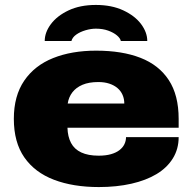

<svg xmlns="http://www.w3.org/2000/svg" viewBox="-20 -745 779 777"><path d="M380 12Q276 12 198.5 -17.5Q121 -47 78.5 -108Q36 -169 36 -264Q36 -357 78 -418.5Q120 -480 195 -510Q270 -540 369 -540Q474 -540 548.5 -511Q623 -482 663 -421Q703 -360 703 -264V-228H253Q254 -192 267.5 -166.5Q281 -141 309 -128Q337 -115 379 -115Q408 -115 429 -121Q450 -127 463.5 -137.5Q477 -148 483.5 -161.5Q490 -175 490 -190H703Q703 -142 679.5 -104Q656 -66 613.5 -40.5Q571 -15 511.5 -1.5Q452 12 380 12ZM254 -326H483Q483 -345 476 -361Q469 -377 455.5 -388.5Q442 -400 422.5 -406.5Q403 -413 378 -413Q340 -413 314 -402Q288 -391 273 -371.5Q258 -352 254 -326ZM368 -725Q432 -725 479 -703Q526 -681 551 -647.5Q576 -614 576 -579H469Q467 -590 453.5 -601.5Q440 -613 418 -621Q396 -629 368 -629Q348 -629 326 -622.5Q304 -616 288.5 -605Q273 -594 269 -579H161Q161 -614 186 -647.5Q211 -681 257.5 -703Q304 -725 368 -725Z"/></svg>

Font: Archivo SemiExpanded Black
Style: Regular
Weight: 900
Width: 6
Designer: Hector Gatti
Foundry: Omnibus-Type
Version: Version 2.001